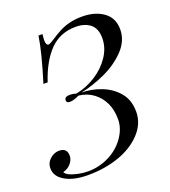

<svg xmlns="http://www.w3.org/2000/svg" viewBox="-137 -821 831 936"><g transform="rotate(-20 278.5 -353.5)"><path d="M66.9 -146Q107.9 -146 107.9 -105.5Q107.9 -85 92.3 -66.2Q76.7 -47.4 50.8 -41Q59.1 -20.5 115.7 -8.3Q141.1 -2.9 167 -2.9Q224.1 -2.9 275.6 -28.6Q327.1 -54.2 358.6 -99.4Q390.1 -144.5 390.1 -192.1Q390.1 -239.7 373.3 -276.1Q356.4 -312.5 324.2 -336.9Q292 -361.3 248 -366.2Q217.8 -351.6 199.5 -351.6Q181.2 -351.6 181.2 -365.2Q181.2 -384.3 209.5 -384.3Q224.1 -384.3 242.2 -378.9Q295.9 -389.2 344.5 -419.9Q393.1 -450.7 423.1 -495.6Q453.1 -540.5 453.1 -590.1Q453.1 -639.6 424.8 -662.8Q396.5 -686 349.1 -686Q268.1 -686 214.8 -631.6Q161.6 -577.1 128.9 -478H106.9Q152.8 -625.5 165 -708H186Q183.1 -687.5 183.1 -677.2Q183.1 -649.9 197.3 -649.9Q203.1 -649.9 226.6 -665Q250 -680.7 273.9 -693.4Q327.6 -722.7 395.5 -722.4Q463.4 -722.2 506.6 -690.7Q549.8 -659.2 549.8 -600.3Q549.8 -541.5 504.4 -494.1Q459 -446.8 393.6 -417Q328.1 -387.2 267.1 -375Q318.4 -375 368.9 -355.5Q419.4 -335.9 452.6 -296.6Q485.8 -257.3 485.8 -196.3Q485.8 -135.3 440.2 -86.2Q394.5 -37.1 321.3 -11.5Q248 14.2 160.4 14.2Q72.8 14.2 26.9 -22Q-2 -44.9 -2 -80.1Q-2 -115.2 32.2 -136.2Q47.9 -146 66.9 -146Z"/></g></svg>

Font: PlayfairDisplaySC-Italic
Style: Italic
Weight: 400
Italic angle: -14°
Designer: Claus Eggers Sørensen
Foundry: Claus Eggers Sørensen
Version: Version 1.004;PS 001.004;hotconv 1.0.70;makeotf.lib2.5.58329